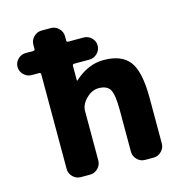

<svg xmlns="http://www.w3.org/2000/svg" viewBox="-110 -849 898 949"><g transform="rotate(-15 339.0 -375.0)"><path d="M83 -550Q60 -550 43 -567Q26 -584 26 -607Q26 -630 43 -646.5Q60 -663 83 -663H122Q130 -663 130 -672V-693Q130 -716 147 -733Q164 -750 187 -750H235Q258 -750 275 -733Q292 -716 292 -693V-672Q292 -663 301 -663H379Q402 -663 419 -646.5Q436 -630 436 -607Q436 -584 419 -567Q402 -550 379 -550H301Q292 -550 292 -541V-466Q292 -465 293 -465Q294 -465 295 -466Q365 -530 445 -530Q537 -530 577 -477.5Q617 -425 617 -290V-57Q617 -34 600 -17Q583 0 560 0H516Q493 0 476 -17Q459 -34 459 -57V-270Q459 -350 443.5 -376Q428 -402 385 -402Q351 -402 321.5 -372.5Q292 -343 292 -310V-57Q292 -34 275 -17Q258 0 235 0H187Q164 0 147 -17Q130 -34 130 -57V-541Q130 -550 122 -550Z"/></g></svg>

Font: Rounded Mplus 1c ExtraBold
Style: Regular
Weight: 800
Version: Version 1.059.20150529